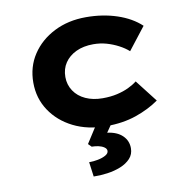

<svg xmlns="http://www.w3.org/2000/svg" viewBox="-86 -626 941 956"><g transform="rotate(-10 385.0 -148.0)"><path d="M417 10Q323 10 251 -26Q179 -62 137.5 -124.5Q96 -187 96 -266Q96 -346 137 -408Q178 -470 249 -506Q320 -542 410 -542Q495 -542 567 -518Q639 -494 686 -450L598 -337Q578 -355 549.5 -370Q521 -385 489.5 -394Q458 -403 423 -403Q373 -403 336 -385.5Q299 -368 278.5 -337.5Q258 -307 258 -266Q258 -227 279 -195.5Q300 -164 337.5 -147Q375 -130 423 -130Q464 -130 496.5 -137.5Q529 -145 554.5 -157Q580 -169 599 -184L686 -72Q635 -36 568 -13Q501 10 417 10ZM311 246 301 172Q323 172 346 167.5Q369 163 385 154Q401 145 401 132Q401 121 389 113Q377 105 360.5 101.5Q344 98 327 98L311 82L379 -24H461L415 43Q464 49 491 75Q518 101 518 139Q518 170 498.5 191Q479 212 448 224.5Q417 237 380.5 242Q344 247 311 246Z"/></g></svg>

Font: Lexend Mega
Style: Bold
Weight: 700
Version: Version 1.007